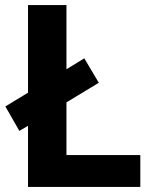

<svg xmlns="http://www.w3.org/2000/svg" viewBox="-20 -734 605 754"><path d="M90 0V-240L56 -220L1 -316L90 -370V-714H241V-462L311 -505L368 -409L241 -332V-125H531V0Z"/></svg>

Font: Noto Sans Telugu
Style: Regular
Weight: 400
Designer: Jelle Bosma - Monotype Design Team
Foundry: Monotype Imaging Inc.
Version: Version 2.003